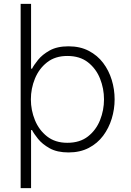

<svg xmlns="http://www.w3.org/2000/svg" viewBox="-20 -780 677 995"><path d="M87 195V-760H141V-424H146Q155 -442 177 -469.5Q199 -497 237.5 -518.5Q276 -540 335 -540Q395 -540 440 -516.5Q485 -493 514.5 -454Q544 -415 559 -366Q574 -317 574 -265Q574 -214 559 -165Q544 -116 514.5 -76.5Q485 -37 440 -13.5Q395 10 335 10Q276 10 237.5 -11.5Q199 -33 177 -60.5Q155 -88 146 -106H141V195ZM140 -265Q140 -209 161 -157.5Q182 -106 224 -73Q266 -40 329 -40Q394 -40 436 -73Q478 -106 498.5 -157.5Q519 -209 519 -265Q519 -321 498.5 -372.5Q478 -424 436 -457Q394 -490 329 -490Q266 -490 224 -457Q182 -424 161 -372.5Q140 -321 140 -265Z"/></svg>

Font: Be Vietnam Pro ExtraLight
Style: Regular
Weight: 200
Designer: Lam Bao, Tony Le, Vietanh Nguyen
Foundry: Yellow Type Foundry
Version: Version 1.002; ttfautohint (v1.8.3)